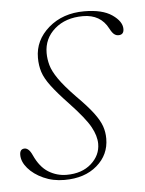

<svg xmlns="http://www.w3.org/2000/svg" viewBox="-40 -466 383 508"><g transform="rotate(-5 151.0 -212.0)"><path d="M118.5 -5.5Q159 -5.5 183.8 -27.5Q208.5 -49.5 208.5 -80Q208.5 -101 195.2 -125.2Q182 -149.5 140.5 -193.5Q111.5 -224 96 -244.8Q80.5 -265.5 75 -282.8Q69.5 -300 69.5 -320.5Q69.5 -367 107.2 -399.8Q145 -432.5 202 -432.5Q250 -432.5 275.8 -414.8Q301.5 -397 301.5 -377Q301.5 -361.5 287 -361.5Q281 -361.5 275.8 -365.5Q270.5 -369.5 264.5 -381Q244.5 -420 197.5 -420Q151.5 -420 122.5 -394.8Q93.5 -369.5 93.5 -331Q93.5 -315 98 -298.8Q102.5 -282.5 117 -261.5Q131.5 -240.5 161 -210Q190 -181 205 -161Q220 -141 225.5 -125.2Q231 -109.5 231 -92Q231 -49 198.2 -20.8Q165.5 7.5 111.5 7.5Q81 7.5 55.8 -4Q30.5 -15.5 15.5 -33Q0.5 -50.5 0.5 -68.5Q0.5 -84.5 13.5 -84.5Q18.5 -84.5 23.5 -80.2Q28.5 -76 33.5 -65Q48 -33 70.2 -19.2Q92.5 -5.5 118.5 -5.5Z"/></g></svg>

Font: Fraunces 144pt Soft Thin
Style: Italic
Weight: 100
Italic angle: -16°
Version: Version 1.000;[0bf87f6ff]